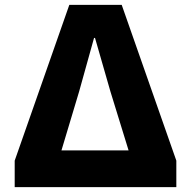

<svg xmlns="http://www.w3.org/2000/svg" viewBox="-20 -764 780 784"><path d="M40 0H700V-108L477 -744H263L40 -108ZM231 -150 303 -390 364 -609H368L431 -390L505 -150Z"/></svg>

Font: Noto Sans T Chinese Black
Style: Bold
Weight: 900
Designer: Ryoko NISHIZUKA (kana & ideographs); Paul D. Hunt (Latin, Greek & Cyrillic); Wenlong ZHANG (bopomofo); Sandoll Communica
Foundry: Adobe Systems Incorporated
Version: Version 1.000;PS 1;hotconv 1.0.78;makeotf.lib2.5.61930